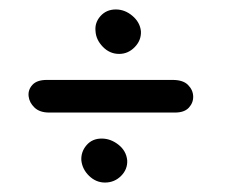

<svg xmlns="http://www.w3.org/2000/svg" viewBox="-20 -438 508 406"><path d="M350 -200H84Q64 -200 53 -210.5Q42 -221 40.5 -234.5Q39 -248 48.5 -258.5Q58 -269 79 -269H345Q367 -269 377.5 -258.5Q388 -248 388.5 -234.5Q389 -221 379.5 -210.5Q370 -200 350 -200ZM202 -52Q183 -52 168.5 -66Q154 -80 152 -99Q151 -117 163 -131Q175 -145 195 -145Q214 -145 230.5 -132Q247 -119 249 -99Q250 -80 236 -66Q222 -52 202 -52ZM232 -324Q212 -324 197.5 -339Q183 -354 182 -372Q180 -390 192.5 -404Q205 -418 225 -418Q244 -418 260 -404.5Q276 -391 278 -372Q279 -353 265 -338.5Q251 -324 232 -324Z"/></svg>

Font: Edu NSW ACT Foundation Medium
Style: Regular
Weight: 500
Version: Version 1.003